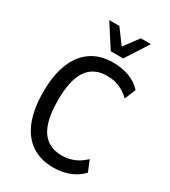

<svg xmlns="http://www.w3.org/2000/svg" viewBox="-222 -1031 1019 1149"><g transform="rotate(30 287.5 -456.0)"><path d="M334 10Q246 10 184 -32Q122 -74 90 -155Q58 -236 58 -352Q58 -470 90.5 -550.5Q123 -631 184.5 -672.5Q246 -714 334 -714Q395 -714 445 -695.5Q495 -677 531 -638L500 -562Q464 -596 426 -611.5Q388 -627 341 -627Q251 -627 205 -561Q159 -495 159 -353Q159 -212 205 -145Q251 -78 342 -78Q388 -78 426 -93.5Q464 -109 500 -143L531 -67Q495 -29 445 -9.5Q395 10 334 10ZM286 -765 185 -922H255L329 -822L403 -922H473L372 -765Z"/></g></svg>

Font: Nunito Sans 10pt Condensed SemiBold
Style: Regular
Weight: 600
Width: 3
Designer: Vernon Adams
Foundry: Vernon Adams
Version: Version 3.101;gftools[0.9.27]